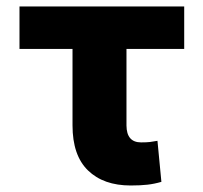

<svg xmlns="http://www.w3.org/2000/svg" viewBox="-20 -566 630 596"><path d="M551.8 -545.9V-414.1H372.6V-176.3Q373 -124 418 -124Q435.5 -124 445.3 -125.2Q455.1 -126.5 468.8 -128.9L481 -1.5Q459 4.9 437.7 7.3Q416.5 9.8 385.7 9.8Q301.3 9.8 253.2 -36.9Q205.1 -83.5 205.1 -176.8V-414.1H40.5V-545.9Z"/></svg>

Font: Inter Extra Bold
Style: Regular
Weight: 800
Designer: Rasmus Andersson
Foundry: rsms
Version: Version 4.000;git-3c8e0fc